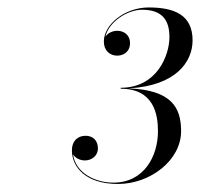

<svg xmlns="http://www.w3.org/2000/svg" viewBox="-20 -932 524 502"><path d="M453.5 -589C453.5 -651.5 428 -696.5 316.5 -701C439 -707.5 483.5 -769.5 483.5 -826.5C483.5 -893 436 -912.5 369 -912.5C305 -912.5 251.5 -867 251.5 -823.5C251.5 -799 268 -786.5 286.5 -786.5C301.5 -786.5 320 -795.5 320 -819.5C320 -840.5 304 -851.5 286.5 -851.5C275 -851.5 262 -846 255.5 -836C264.5 -875 313 -906.5 351.5 -906.5C404.5 -906.5 423 -879 423 -835C423 -788 391 -702.5 295.5 -702.5V-700C382 -700 393 -633.5 393 -589C393 -523.5 356.5 -454.5 276.5 -454.5C227.5 -454.5 177.5 -480.5 171 -528.5C176.5 -519 189 -512.5 202 -512.5C219.5 -512.5 236 -524.5 236 -544C236 -565.5 222 -577 204 -577C183 -577 168 -563.5 168 -539C168 -495.5 203.5 -451 288.5 -451C373 -451 453.5 -513 453.5 -589Z"/></svg>

Font: Bodoni* 36pt
Style: Italic
Weight: 400
Italic angle: -13°
Version: Version 2.3